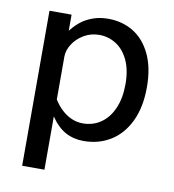

<svg xmlns="http://www.w3.org/2000/svg" viewBox="-78 -597 751 827"><g transform="rotate(10 297.0 -183.0)"><path d="M73.8 -517H170.4V-446.4Q171.9 -448.1 173.4 -450.2Q174.9 -452.2 176.8 -454.3Q193.2 -474.4 213.2 -489.8Q233.1 -505.2 262.8 -516.1Q292.4 -527 329.9 -527Q390.9 -527 439.4 -497.7Q487.9 -468.3 516.1 -409.4Q544.2 -350.5 544.2 -265Q544.2 -178.4 514.7 -116.3Q485.1 -54.2 433.2 -22.1Q381.3 10 315.1 10Q271.6 10 236.2 -9Q200.8 -28.1 171.2 -71.8V161H73.8ZM451.1 -262.5Q451.1 -324.2 431 -366.9Q410.8 -409.5 377.2 -430.7Q343.6 -451.9 303.5 -451.9Q267.1 -451.9 236.6 -433.9Q206.1 -416 188.7 -388.5Q171.2 -361 171.2 -334V-146Q186.6 -121.6 206.1 -103.2Q225.6 -84.8 249.4 -74.4Q273.1 -64.1 299.1 -64.1Q342.6 -64.1 377 -87.4Q411.4 -110.6 431.3 -155.6Q451.1 -200.5 451.1 -262.5Z"/></g></svg>

Font: Public Sans VF
Style: Regular
Weight: 400
Designer: Pablo Impallari, Rodrigo Fuenzalida (Modified by Dan O. Williams and USWDS)
Version: Version 1.003